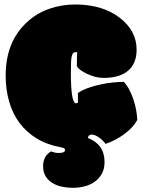

<svg xmlns="http://www.w3.org/2000/svg" viewBox="-20 -666 654 877"><path d="M327.1 -194.3Q332 -194.3 335.9 -196.8V-241.2Q355 -254.4 381.6 -263.9Q408.2 -273.4 437 -279.8Q465.8 -286.1 494.1 -289.1Q522.5 -292 545.4 -292Q559.6 -277.3 570.8 -255.9Q582 -234.4 589.8 -210.4Q597.7 -186.5 602.1 -162.4Q606.4 -138.2 606.9 -118.2Q596.7 -99.1 580.3 -82Q564 -64.9 544.4 -51Q524.9 -37.1 503.7 -26.4Q482.4 -15.6 462.4 -8.8Q447.3 -28.3 429.7 -39.8Q412.1 -51.3 399.9 -51.3Q382.8 -51.3 381.8 -35.6Q457.5 -6.3 457.5 74.2Q457.5 105.5 445.1 127.7Q432.6 149.9 412.4 164.3Q392.1 178.7 366 185.3Q339.8 191.9 312 191.9Q288.6 191.9 264.4 187Q240.2 182.1 220.7 170.7Q201.2 159.2 189 140.1Q176.8 121.1 176.8 93.3Q176.8 46.9 213.4 25.4Q229 32.7 249 32.7Q276.9 32.7 276.9 19.5Q276.9 15.1 273.9 12.2Q271 9.3 260.3 7.3Q195.8 -4.4 147.9 -33.4Q100.1 -62.5 68.6 -105.2Q37.1 -147.9 21.5 -202.9Q5.9 -257.8 5.9 -320.8Q5.9 -475.6 103.5 -564.9Q146.5 -605 203.4 -625.2Q260.3 -645.5 323.7 -645.5Q446.8 -645.5 525.4 -585.9Q604 -526.4 604 -439Q604 -406.2 593.5 -381.8Q583 -357.4 563.5 -341.6Q543.9 -325.7 516.1 -317.9Q488.3 -310.1 453.6 -310.1Q416 -310.1 377 -329.1Q338.4 -347.2 331.1 -364.3Q331.1 -404.8 332.5 -427.2Q332 -427.7 329.1 -427.7H325.7Q318.4 -427.7 314.2 -423.6Q310.1 -419.4 307.1 -406.2Q303.7 -394 303.7 -334.5Q303.7 -194.3 327.1 -194.3Z"/></svg>

Font: Modak sl
Style: Regular
Weight: 400
Designer: Sarang Kulkarni, Maithili Shingre, Noopur Datye
Foundry: Ek Type
Version: Version 1.036;PS Version 1.000;hotconv 1.0.79;makeotf.lib2.5